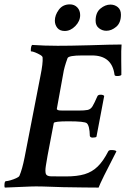

<svg xmlns="http://www.w3.org/2000/svg" viewBox="-28 -851 579 874"><path d="M-5.9 2.9Q-7.8 1 -7.8 -5.9Q-7.8 -26.4 -1 -26.4Q5.9 -26.4 19.5 -30.3Q33.2 -34.2 45.9 -40Q58.6 -45.9 60.5 -50.8Q73.2 -80.1 84 -134.8L156.2 -505.9Q168 -563.5 166 -588.9Q166 -594.7 155.3 -601.1Q144.5 -607.4 132.3 -612.3Q120.1 -617.2 113.3 -617.2Q112.3 -617.2 112.3 -621.1Q112.3 -640.6 118.2 -646.5Q146.5 -644.5 175.3 -643.6Q204.1 -642.6 234.4 -642.6Q254.9 -642.6 294.4 -643.1Q334 -643.6 379.9 -645Q425.8 -646.5 465.3 -647.5Q504.9 -648.4 525.4 -648.4Q524.4 -639.6 523.9 -618.2Q523.4 -596.7 523.9 -573.2Q524.4 -549.8 524.4 -531.2Q524.4 -512.7 524.4 -509.8Q519.5 -504.9 504.9 -504.9Q493.2 -504.9 493.2 -511.7Q481.4 -598.6 390.6 -598.6H346.7Q283.2 -598.6 279.3 -585.9Q271.5 -564.5 266.6 -546.9Q261.7 -529.3 259.8 -515.6L230.5 -354.5Q233.4 -348.6 246.1 -348.1Q258.8 -347.7 267.6 -347.7H328.1Q357.4 -347.7 371.1 -350.6Q384.8 -353.5 393.1 -367.2Q401.4 -380.9 415 -412.1Q418 -419.9 429.7 -419.9Q442.4 -419.9 446.3 -414.1L411.1 -228.5Q407.2 -224.6 393.6 -224.6Q382.8 -224.6 380.9 -232.4Q379.9 -278.3 367.2 -290Q357.4 -298.8 283.2 -298.8Q218.8 -298.8 216.8 -291L188.5 -142.6Q184.6 -121.1 180.7 -96.2Q176.8 -71.3 180.7 -59.6Q184.6 -48.8 204.6 -48.3Q224.6 -47.9 272.5 -47.9Q323.2 -47.9 357.4 -58.1Q391.6 -68.4 417 -93.3Q442.4 -118.2 464.8 -162.1Q467.8 -168 478.5 -168Q498 -168 502 -162.1Q429.7 -22.5 420.9 2.9Q395.5 2.9 355 2.4Q314.5 2 259.8 1Q205.1 -1 168.5 -2Q131.8 -2.9 112.3 -2ZM266.6 -710Q244.1 -710 232.9 -724.1Q221.7 -738.3 221.7 -756.8Q221.7 -782.2 239.7 -806.6Q257.8 -831.1 290 -831.1Q310.5 -831.1 323.7 -817.4Q336.9 -803.7 336.9 -782.2Q336.9 -754.9 314.9 -732.4Q293 -710 266.6 -710ZM456.1 -710.9Q437.5 -710.9 422.4 -722.7Q407.2 -734.4 407.2 -756.8Q407.2 -793.9 429.2 -812Q451.2 -830.1 474.6 -830.1Q494.1 -830.1 508.3 -818.4Q522.5 -806.6 522.5 -784.2Q522.5 -747.1 501 -729Q479.5 -710.9 456.1 -710.9Z"/></svg>

Font: Crimson Text SemiBold
Style: Italic
Weight: 600
Italic angle: -11°
Designer: Sebastian Kosch
Foundry: Sebastian Kosch
Version: Version 1.100; ttfautohint (v1.8.4)